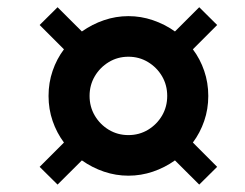

<svg xmlns="http://www.w3.org/2000/svg" viewBox="-20 -583 672 526"><path d="M137.7 -77.3 88.6 -125.9 155.2 -192.5Q135.3 -219.2 124.2 -251.5Q113 -283.9 113 -320.2Q113 -356.5 124.2 -389Q135.3 -421.5 155.2 -447.9L88.6 -514.5L137.7 -563.2L204.3 -496.8Q232.5 -516.7 264.9 -527.7Q297.3 -538.8 331.8 -538.8Q366.3 -538.8 398.8 -527.7Q431.3 -516.7 459.3 -496.8L525.8 -563.2L574.9 -514.5L508.4 -447.9Q528.3 -421.5 539.4 -389Q550.6 -356.5 550.6 -320.2Q550.6 -283.9 539.4 -251.5Q528.3 -219.2 508.4 -192.5L574.9 -125.9L525.8 -77.3L459.3 -143.6Q431.3 -123.7 398.8 -112.7Q366.3 -101.7 331.8 -101.7Q297.3 -101.7 264.9 -112.7Q232.5 -123.7 204.3 -143.6ZM331.8 -212.9Q361.4 -212.9 385.6 -227.5Q409.8 -242.2 424 -266.4Q438.1 -290.6 438.1 -320.2Q438.1 -349.8 424 -374Q409.8 -398.2 385.6 -412.9Q361.4 -427.6 331.8 -427.6Q302.2 -427.6 278 -412.9Q253.8 -398.2 239.6 -374Q225.4 -349.8 225.4 -320.2Q225.4 -290.6 239.6 -266.4Q253.8 -242.2 278 -227.5Q302.2 -212.9 331.8 -212.9Z"/></svg>

Font: Atkinson Hyperlegible Mono ExtraLight
Style: Italic
Weight: 200
Italic angle: -12°
Monospace: yes
Designer: Elliott Scott, Megan Eiswerth, Linus Boman, Theodore Petrosky, Letters from Sweden
Foundry: Applied Design Works, Letters from Sweden
Version: Version 2.001